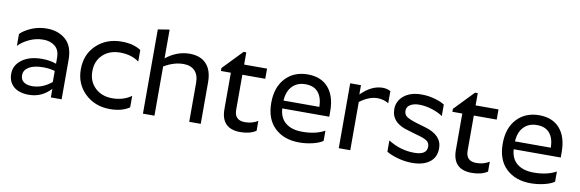

<svg xmlns="http://www.w3.org/2000/svg" viewBox="-51 -1117 4662 1544"><g transform="rotate(10 2280.0 -344.5)"><path d="M225 -63Q308 -63 383 -125V-215Q338 -228 289 -228Q212 -228 171 -203Q130 -178 130 -136Q130 -99 156 -81Q182 -63 225 -63ZM383 -322Q383 -386 345.5 -416.5Q308 -447 250 -447Q191 -447 137.5 -422.5Q84 -398 48 -361V-458Q79 -490 137 -515Q195 -540 262 -540Q356 -540 416.5 -487Q477 -434 477 -323V0H389V-70Q315 10 210 10Q130 10 86 -28Q42 -66 42 -132Q42 -203 103.5 -248Q165 -293 266 -293Q332 -293 383 -274Z M1031 -500V-406Q968 -452 876 -452Q790 -452 735.5 -401Q681 -350 681 -265Q681 -182 735.5 -130.5Q790 -79 875 -79Q966 -79 1031 -126V-32Q969 10 872 10Q750 10 668.5 -67.5Q587 -145 587 -265Q587 -388 668.5 -464.5Q750 -541 873 -541Q970 -541 1031 -500Z M1394 -450Q1316 -450 1235 -402V0H1141V-688L1235 -703V-468Q1325 -540 1429 -540Q1517 -540 1565 -488.5Q1613 -437 1613 -340V0H1519V-319Q1519 -383 1486 -416.5Q1453 -450 1394 -450Z M2065 -23Q2015 10 1937 10Q1780 10 1780 -150V-447H1699V-471L1852 -630H1874V-530H2061V-447H1874V-160Q1874 -75 1960 -75Q2019 -75 2065 -104Z M2610 -37Q2582 -16 2527.5 -3Q2473 10 2418 10Q2293 10 2217.5 -61.5Q2142 -133 2142 -265Q2142 -393 2211 -467Q2280 -541 2393 -541Q2502 -541 2561.5 -472.5Q2621 -404 2621 -280V-236H2237Q2242 -158 2292 -118.5Q2342 -79 2427 -79Q2537 -79 2610 -120ZM2388 -460Q2321 -460 2280.5 -417.5Q2240 -375 2236 -300H2529Q2527 -377 2492 -418.5Q2457 -460 2388 -460Z M2740 -530H2828V-454Q2914 -540 3005 -540Q3039 -540 3069 -524V-425Q3028 -450 2977 -450Q2909 -450 2834 -394V0H2740Z M3393 -287Q3535 -247 3535 -139Q3535 -65 3483 -25.5Q3431 14 3340 14Q3281 14 3222.5 -2.5Q3164 -19 3130 -40V-132Q3230 -69 3344 -69Q3446 -69 3446 -137Q3446 -169 3421 -185Q3396 -201 3338 -216L3271 -236Q3125 -273 3125 -387Q3125 -454 3178.5 -497.5Q3232 -541 3322 -541Q3376 -541 3428.5 -526.5Q3481 -512 3511 -492V-398Q3480 -421 3425 -439Q3370 -457 3317 -457Q3273 -457 3244.5 -439.5Q3216 -422 3216 -390Q3216 -357 3242 -340.5Q3268 -324 3328 -306Z M3955 -23Q3905 10 3827 10Q3670 10 3670 -150V-447H3589V-471L3742 -630H3764V-530H3951V-447H3764V-160Q3764 -75 3850 -75Q3909 -75 3955 -104Z M4500 -37Q4472 -16 4417.5 -3Q4363 10 4308 10Q4183 10 4107.5 -61.5Q4032 -133 4032 -265Q4032 -393 4101 -467Q4170 -541 4283 -541Q4392 -541 4451.5 -472.5Q4511 -404 4511 -280V-236H4127Q4132 -158 4182 -118.5Q4232 -79 4317 -79Q4427 -79 4500 -120ZM4278 -460Q4211 -460 4170.5 -417.5Q4130 -375 4126 -300H4419Q4417 -377 4382 -418.5Q4347 -460 4278 -460Z"/></g></svg>

Font: Roundo Medium
Style: Regular
Weight: 500
Designer: Namrata Goyal (Gurmukhi), Shiva Nallaperumal (Latin)
Foundry: Indian Type Foundry
Version: Version 1.000;PS 1.0;hotconv 1.0.88;makeotf.lib2.5.647800